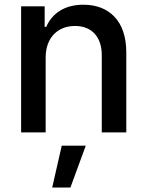

<svg xmlns="http://www.w3.org/2000/svg" viewBox="-20 -573 637 831"><path d="M177.6 -323.9C177.6 -410.9 230.8 -460.6 304.7 -460.6C376.8 -460.6 420.5 -413.4 420.5 -334.2V0H526.6V-346.9C526.6 -481.9 452.4 -552.6 340.9 -552.6C258.9 -552.6 205.3 -514.6 180 -456.7H173.3V-545.5H71.4V0H177.6ZM206 238.6H284.8L351.2 57.5H247.2Z"/></svg>

Font: Margiela Sans Medium
Style: Regular
Weight: 500
Designer: Stefan Endress, Andreas Faust
Version: Version 1.100;FEAKit 1.0